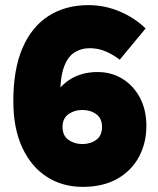

<svg xmlns="http://www.w3.org/2000/svg" viewBox="-20 -715 618 749"><path d="M32 -321Q32 -444 67.5 -527Q103 -610 169 -652.5Q235 -695 325 -695Q389 -695 447.5 -670Q506 -645 548 -604L447 -482Q420 -503 391 -515Q362 -527 330 -527Q296 -527 268.5 -509Q241 -491 226.5 -444.5Q212 -398 216 -311H175Q204 -373 250.5 -403.5Q297 -434 361 -434Q414 -434 457 -408Q500 -382 525.5 -334.5Q551 -287 551 -224Q551 -157 522 -103Q493 -49 437.5 -17.5Q382 14 303 14Q224 14 163 -25Q102 -64 67 -139Q32 -214 32 -321ZM224 -220Q224 -186 247 -169.5Q270 -153 301 -153Q333 -153 355.5 -169.5Q378 -186 378 -220Q378 -253 355.5 -269.5Q333 -286 301 -286Q270 -286 247 -269.5Q224 -253 224 -220Z"/></svg>

Font: Gabarito Black
Style: Regular
Weight: 900
Designer: Leandro Assis / Alvaro Franca / Felipe Casaprima
Foundry: Naipe Foundry
Version: Version 1.000